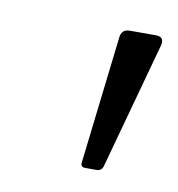

<svg xmlns="http://www.w3.org/2000/svg" viewBox="-41 -725 283 305"><g transform="rotate(10 100.0 -572.5)"><path d="M188.2 -686Q202.5 -686 199.2 -672L143 -467Q140.5 -459 132.8 -459H114Q106.5 -459 107.5 -467L131.5 -672Q132.5 -686 146.5 -686Z"/></g></svg>

Font: Young Serif Light
Style: Italic
Weight: 300
Italic angle: -10.979°
Designer: Bastien Sozeau
Foundry: NBR — Bastien Sozeau
Version: Version 5.001